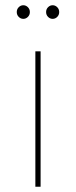

<svg xmlns="http://www.w3.org/2000/svg" viewBox="-20 -713 290 733"><path d="M115 -517H135V0H115ZM156 -667Q156 -678 163.5 -685.5Q171 -693 181 -693Q191 -693 198.5 -685.5Q206 -678 206 -667Q206 -656 198.5 -648.5Q191 -641 181 -641Q171 -641 163.5 -648.5Q156 -656 156 -667ZM44 -667Q44 -678 51.5 -685.5Q59 -693 69 -693Q79 -693 86.5 -685.5Q94 -678 94 -667Q94 -656 86.5 -648.5Q79 -641 69 -641Q59 -641 51.5 -648.5Q44 -656 44 -667Z"/></svg>

Font: iiserrat Thin
Style: Regular
Weight: 100
Designer: Akira Ohta
Foundry: Akira Ohta
Version: Version 1.200;Glyphs 3.3.1 (3343)